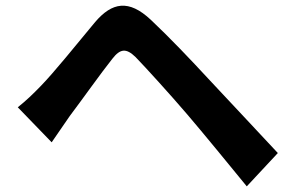

<svg xmlns="http://www.w3.org/2000/svg" viewBox="-20 -682 1040 680"><path d="M43 -302 163 -178C181 -204 205 -239 227 -271C268 -325 338 -424 378 -474C406 -510 427 -512 460 -480C496 -443 584 -346 643 -277C702 -208 786 -105 854 -22L964 -140C887 -222 785 -332 717 -404C657 -469 581 -549 514 -612C436 -685 377 -674 317 -604C249 -522 170 -424 125 -378C95 -347 73 -326 43 -302Z"/></svg>

Font: Noto Sans JP
Style: Bold
Weight: 700
Designer: Ryoko NISHIZUKA 西塚涼子 (kana, bopomofo & ideographs); Paul D. Hunt (Latin, Greek & Cyrillic); Sandoll Communications 산돌커뮤니
Foundry: Adobe
Version: Version 2.004;hotconv 1.0.118;makeotfexe 2.5.65603